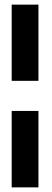

<svg xmlns="http://www.w3.org/2000/svg" viewBox="-20 -731 225 829"><path d="M30.5 78H146V-252H30.5ZM30.5 -382H146V-711H30.5Z"/></svg>

Font: Anybody Thin SemiBold
Style: Regular
Weight: 600
Version: Version 1.113;gftools[0.9.25]